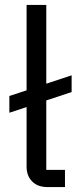

<svg xmlns="http://www.w3.org/2000/svg" viewBox="-20 -760 318 780"><path d="M244 -70V0H173Q133 0 110.5 -23Q88 -46 88 -83V-325L18 -302V-370L88 -393V-740H168V-420L271 -454V-386L168 -352V-70Z"/></svg>

Font: Aneliza
Style: Regular
Weight: 400
Designer: Mike Abbink, Paul van der Laan, Pieter van Rosmalen
Foundry: Bold Monday
Version: Version 3.0